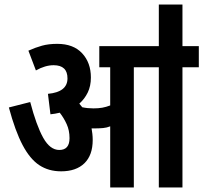

<svg xmlns="http://www.w3.org/2000/svg" viewBox="-20 -825 895 845"><path d="M388 -209Q388 -142 351.5 -106.5Q315 -71 249 -71Q194 -71 153 -98Q112 -125 79.5 -186.5Q47 -248 19 -352L113 -376Q140 -273 170 -219Q200 -165 241 -165Q286 -165 286 -217Q286 -251 273.5 -278.5Q261 -306 243 -329Q223 -324 202 -322L191 -412Q277 -420 277 -480Q277 -538 216 -538Q179 -538 138 -515L105 -602Q136 -616 165 -624Q194 -632 232 -632Q303 -632 341.5 -590.5Q380 -549 380 -484Q380 -446 366 -417.5Q352 -389 329 -369Q335 -362 342 -353Q365 -348 391 -348Q413 -348 430 -351Q447 -354 465 -361V-529H417V-622H855V-529H783V0H679V-529H569V0H465V-269Q450 -263 434 -261.5Q418 -260 402 -260Q393 -260 383 -260Q385 -249 386.5 -236Q388 -223 388 -209ZM679 -616V-805H783V-616Z"/></svg>

Font: Noto Sans ExtraCondensed SemiBold
Style: Regular
Weight: 600
Width: 2
Designer: Monotype Design Team
Foundry: Monotype Imaging Inc.
Version: Version 2.013; ttfautohint (v1.8.4.7-5d5b)